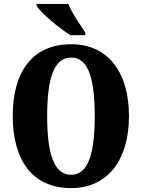

<svg xmlns="http://www.w3.org/2000/svg" viewBox="-20 -951 724 981"><path d="M340 -771H416V-784C392 -822 346 -886 329 -931H167V-921C188 -886 282 -807 340 -771ZM343 10C533 10 639 -137 639 -358C639 -580 533 -725 344 -725C142 -725 45 -580 45 -359C45 -137 142 10 343 10ZM343 -58C254 -58 221 -169 221 -358C221 -547 254 -657 344 -657C432 -657 464 -547 464 -358C464 -169 432 -58 343 -58Z"/></svg>

Font: Noto Serif Myanmar ExtraCondensed Black
Style: Regular
Weight: 900
Width: 2
Designer: Ben Mitchell and the Monotype Design Team
Foundry: Monotype Imaging Inc.
Version: Version 2.106